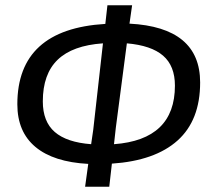

<svg xmlns="http://www.w3.org/2000/svg" viewBox="-20 -688 802 731"><path d="M304 23 316 -64Q184 -71 115 -128.5Q46 -186 46 -291Q46 -577 381 -597L389 -668H483L473 -598Q742 -584 742 -374Q742 -230 656 -153Q570 -76 406 -65L396 23ZM143 -302Q143 -225 188.5 -185.5Q234 -146 327 -139L335 -194L372 -523Q256 -515 199.5 -460.5Q143 -406 143 -302ZM421 -202 414 -139Q646 -156 646 -362Q646 -437 601 -476Q556 -515 463 -523Z"/></svg>

Font: Alegreya Sans Medium
Style: Italic
Weight: 500
Italic angle: -7°
Designer: Juan Pablo del Peral
Foundry: Huerta Tipografica
Version: Version 2.007